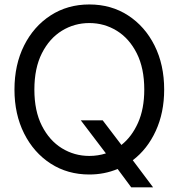

<svg xmlns="http://www.w3.org/2000/svg" viewBox="-20 -759 789 848"><path d="M374.5 11.7Q278.3 11.7 203.6 -36.6Q128.9 -85 86.4 -169.7Q43.9 -254.4 43.9 -363.3Q43.9 -473.1 86.4 -557.9Q128.9 -642.6 203.6 -690.9Q278.3 -739.3 374.5 -739.3Q471.2 -739.3 545.7 -690.9Q620.1 -642.6 662.6 -557.9Q705.1 -473.1 705.1 -363.3Q705.1 -261.7 668 -180.9Q630.9 -100.1 566.4 -51.3L656.2 68.4H559.6L499.5 -12.7Q440.9 11.7 374.5 11.7ZM336.9 -227.5H433.6L514.6 -121.1L516.1 -118.7Q562 -154.8 589.6 -216.6Q617.2 -278.3 617.2 -363.3Q617.2 -458 584 -523.7Q550.8 -589.4 495.6 -623.3Q440.4 -657.2 374.5 -657.2Q308.6 -657.2 253.4 -623.3Q198.2 -589.4 165 -523.7Q131.8 -458 131.8 -363.3Q131.8 -269 165 -203.6Q198.2 -138.2 253.4 -104.2Q308.6 -70.3 374.5 -70.3Q412.6 -70.3 447.8 -81.5Z"/></svg>

Font: Inter Display
Style: Regular
Weight: 400
Designer: Rasmus Andersson
Foundry: rsms
Version: Version 4.001;git-9221beed3